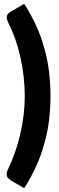

<svg xmlns="http://www.w3.org/2000/svg" viewBox="-20 -813 308 1000"><path d="M106 167 37 127Q28 121 21.5 113.5Q15 106 15 94Q15 81 22 68Q63 -17 86 -116.5Q109 -216 109 -313Q109 -411 87 -511.5Q65 -612 23 -695Q15 -713 15 -721Q15 -733 21.5 -740.5Q28 -748 37 -753L106 -793Q142 -737 168.5 -679Q195 -621 211 -561Q228 -501 235.5 -439Q243 -377 243 -313Q243 -249 235.5 -187Q228 -125 211 -66Q195 -6 168.5 52.5Q142 111 106 167Z"/></svg>

Font: Aleo Black
Style: Regular
Weight: 900
Designer: Alessio Laiso
Foundry: Alessio Laiso
Version: Version 2.001;gftools[0.9.29]